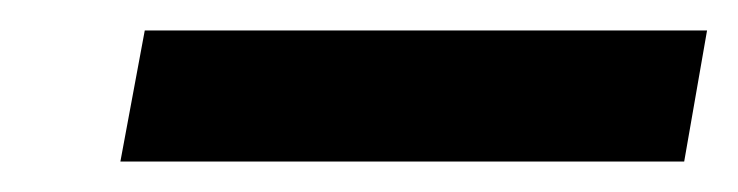

<svg xmlns="http://www.w3.org/2000/svg" viewBox="-20 -692 484 126"><path d="M59 -586 75 -672H444L429 -586Z"/></svg>

Font: DM Sans 18pt SemiBold
Style: Italic
Weight: 600
Italic angle: -10°
Designer: Colophon Foundry, Jonny Pinhorn
Foundry: Colophon Foundry
Version: Version 4.004;gftools[0.9.30]